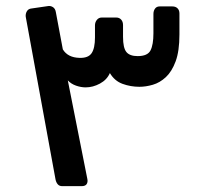

<svg xmlns="http://www.w3.org/2000/svg" viewBox="-20 -632 702 657"><path d="M193 5Q183 5 177.5 -1.5Q172 -8 170 -18L68 -575Q67 -585 72 -593.5Q77 -602 88 -603L143 -611Q152 -613 160.5 -608Q169 -603 171 -591L195 -463Q212 -435 252 -434Q282 -433 293.5 -450Q305 -467 305 -504V-545Q305 -556 311.5 -564Q318 -572 328 -572H378Q388 -572 394.5 -565Q401 -558 401 -546V-506Q401 -468 412.5 -454Q424 -440 451 -440Q485 -440 495 -459.5Q505 -479 505 -518V-584Q505 -595 510.5 -602.5Q516 -610 526 -610H570Q581 -610 587.5 -603.5Q594 -597 594 -586V-514Q594 -457 581 -422Q568 -387 547.5 -368Q527 -349 503 -342Q479 -335 457 -335Q427 -335 399.5 -345Q372 -355 356 -382Q346 -359 322 -346Q298 -333 273 -333Q257 -333 240 -339Q223 -345 212 -357L279 -19Q281 -9 276.5 -2Q272 5 259 5Z"/></svg>

Font: Rubik Medium
Style: Italic
Weight: 500
Italic angle: -12°
Designer: Hubert and Fischer
Foundry: Hubert and Fischer
Version: Version 2.300;gftools[0.9.30]